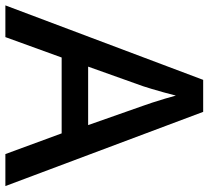

<svg xmlns="http://www.w3.org/2000/svg" viewBox="-50 -706 757 696"><g transform="rotate(90 328.0 -358.5)"><path d="M539 0 464 -204H189L115 0H0L270 -717H386L655 0ZM364 -499Q360 -510 352.5 -532.5Q345 -555 338 -579Q331 -603 327 -618Q322 -598 315.5 -574.5Q309 -551 303 -531Q297 -511 293 -499L222 -300H434Z"/></g></svg>

Font: Noto Sans Kawi Medium
Style: Regular
Weight: 500
Designer: Fadhl Haqq
Version: Version 1.000